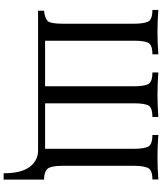

<svg xmlns="http://www.w3.org/2000/svg" viewBox="67 -800 932 1107"><g transform="rotate(90 533.5 -247.0)"><path d="M1016.1 0H42.5V-34.2Q85.9 -39.1 101.6 -55.4Q117.2 -71.8 117.2 -142.1V-553.2Q117.2 -605 106.2 -632.1Q95.2 -659.2 37.6 -659.2V-693.4Q102.1 -688.5 166.5 -688.5Q223.6 -688.5 293.9 -693.4V-659.2Q237.3 -659.2 226.3 -633.5Q215.3 -607.9 215.3 -554.2V-40.5H478V-553.2Q478 -605 467 -632.1Q456.1 -659.2 398.4 -659.2V-693.4Q462.9 -688.5 527.3 -688.5Q584.5 -688.5 654.8 -693.4V-659.2Q598.1 -659.2 587.2 -633.5Q576.2 -607.9 576.2 -554.2V-40.5H838.4V-553.2Q838.4 -605 827.4 -632.1Q816.4 -659.2 758.8 -659.2V-693.4Q823.2 -688.5 887.7 -688.5Q944.8 -688.5 1015.1 -693.4V-659.2Q958.5 -659.2 947.5 -631.1Q936.5 -603 936.5 -554.2V-142.1Q936.5 -73.7 954.1 -54.2Q971.7 -34.7 1016.1 -34.2ZM1016.1 198.7H979.5Q979.5 97.2 942.9 48.6Q906.2 0 848.6 0H804.7Q808.6 -29.3 1016.1 -34.2Z"/></g></svg>

Font: Almanac
Style: Regular
Weight: 400
Designer: Eden's Almanac
Version: Version 3.501;March 28, 2021;FontCreator 13.0.0.2683 64-bit